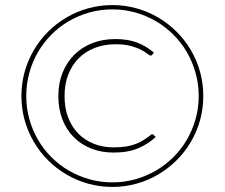

<svg xmlns="http://www.w3.org/2000/svg" viewBox="-20 -730 886 757"><path d="M577.5 -200.5Q580 -201 581.2 -200.8Q582.5 -200.5 583.5 -200L594 -190Q564.5 -162.5 525 -145.5Q485.5 -128.5 427.5 -128.5Q380 -128.5 340 -144.2Q300 -160 271 -189Q242 -218 226 -259.2Q210 -300.5 210 -351.5Q210 -401.5 226.5 -442.8Q243 -484 272.5 -513.8Q302 -543.5 343.5 -559.8Q385 -576 434.5 -576Q460.5 -576 481.5 -572.5Q502.5 -569 520.5 -562.2Q538.5 -555.5 554.5 -545.8Q570.5 -536 586.5 -523L580.5 -514.5Q578.5 -511 573.5 -511Q569.5 -511 561.2 -518Q553 -525 537.2 -533.2Q521.5 -541.5 496.8 -548.5Q472 -555.5 435.5 -555.5Q391 -555.5 354 -541.2Q317 -527 290.5 -500.5Q264 -474 249.2 -436.2Q234.5 -398.5 234.5 -351.5Q234.5 -303.5 249 -266Q263.5 -228.5 289.5 -202.5Q315.5 -176.5 350.8 -162.8Q386 -149 428 -149Q456 -149 477.5 -152.5Q499 -156 516.2 -162.8Q533.5 -169.5 548 -179Q562.5 -188.5 577.5 -200.5ZM64.5 -351.5Q64.5 -401 77.2 -446.8Q90 -492.5 113.5 -532.5Q137 -572.5 169.5 -605Q202 -637.5 242 -661Q282 -684.5 327.8 -697.2Q373.5 -710 423 -710Q472.5 -710 518.2 -697.2Q564 -684.5 603.8 -661Q643.5 -637.5 676.2 -605Q709 -572.5 732.5 -532.5Q756 -492.5 768.8 -446.8Q781.5 -401 781.5 -351.5Q781.5 -302 768.8 -256.2Q756 -210.5 732.5 -170.5Q709 -130.5 676.2 -98Q643.5 -65.5 603.8 -42Q564 -18.5 518.2 -5.8Q472.5 7 423 7Q373.5 7 327.8 -5.8Q282 -18.5 242 -42Q202 -65.5 169.5 -98Q137 -130.5 113.5 -170.5Q90 -210.5 77.2 -256.2Q64.5 -302 64.5 -351.5ZM83.5 -351.5Q83.5 -304.5 95.5 -261Q107.5 -217.5 129.5 -179.5Q151.5 -141.5 182.5 -110.5Q213.5 -79.5 251.2 -57.5Q289 -35.5 332.5 -23.2Q376 -11 423 -11Q470 -11 513.5 -23.2Q557 -35.5 594.8 -57.5Q632.5 -79.5 663.8 -110.5Q695 -141.5 717 -179.5Q739 -217.5 751.2 -261Q763.5 -304.5 763.5 -351.5Q763.5 -398.5 751.2 -442.2Q739 -486 717 -524Q695 -562 663.8 -593.2Q632.5 -624.5 594.8 -646.5Q557 -668.5 513.5 -680.8Q470 -693 423 -693Q376 -693 332.5 -680.8Q289 -668.5 251.2 -646.5Q213.5 -624.5 182.5 -593.2Q151.5 -562 129.5 -524Q107.5 -486 95.5 -442.2Q83.5 -398.5 83.5 -351.5Z"/></svg>

Font: Lato 2
Style: Regular
Weight: 200
Designer: Lukasz Dziedzic with Adam Twardoch and Botio Nikoltchev
Foundry: tyPoland Lukasz Dziedzic
Version: Version 2.015; 2015-08-06; http://www.latofonts.com/